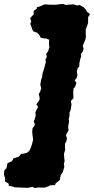

<svg xmlns="http://www.w3.org/2000/svg" viewBox="-54 -818 476 972"><path d="M-10 122V112L-29 100L-28 85L-34 66L-32 44L-21 33L-16 8L6 -2L15 -17L40 -24L53 -39L65 -40L84 -45L94 -54L101 -68L108 -88L114 -112L111 -130L109 -152L111 -169L123 -186L117 -205L122 -215L127 -235L125 -249L131 -262L139 -277L130 -290L139 -302L146 -313L147 -323L142 -340L149 -355L155 -370L150 -389L154 -413L159 -428L162 -448L169 -470L174 -489L178 -502L176 -516L183 -529L180 -545L190 -559L196 -581L194 -593V-607L195 -617L179 -623L166 -624L152 -627L146 -639L135 -652L115 -659L109 -670L104 -686L99 -697L104 -708L99 -727L117 -746L116 -762L133 -775L132 -781L152 -787L171 -796L201 -794H227L253 -797L266 -798L278 -793L318 -796L338 -790L348 -793L370 -781L383 -766L387 -757L402 -747L392 -731V-703L386 -684L380 -669V-650L381 -632L378 -617L365 -586L369 -572L366 -559L355 -543L357 -532L352 -518L348 -499L347 -481L339 -473L335 -454L338 -437L333 -421L324 -412L333 -398L326 -378L318 -369L317 -351V-339L318 -321L305 -307L308 -288L306 -277L304 -262L298 -249V-232L294 -216L296 -205L291 -177L293 -158L280 -135L285 -116L281 -101L275 -91V-74L276 -59L270 -40L271 -20L273 -3L269 15L272 25L264 53L254 68L250 83L249 93L228 110L224 119L201 120L192 125L171 132L140 131L122 134L110 128L86 133L61 132L19 130L12 127Z"/></svg>

Font: Winky Rough ExtraBold
Style: Italic
Weight: 800
Italic angle: -8.97852°
Designer: Simon Atzbach
Foundry: typofactur
Version: Version 1.206; ttfautohint (v1.8.4.7-5d5b)